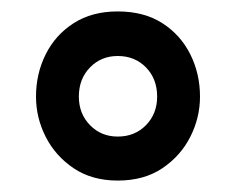

<svg xmlns="http://www.w3.org/2000/svg" viewBox="-20 -740 413 336"><path d="M186 -424Q141 -424 109 -445.5Q77 -467 60 -500.5Q43 -534 43 -571Q43 -611 60 -645Q77 -679 109 -699.5Q141 -720 186 -720Q232 -720 264 -699.5Q296 -679 313 -645Q330 -611 330 -571Q330 -534 313 -500.5Q296 -467 264 -445.5Q232 -424 186 -424ZM186 -501Q216 -501 235.5 -521Q255 -541 255 -571Q255 -602 235.5 -622Q216 -642 186 -642Q157 -642 137.5 -622Q118 -602 118 -571Q118 -541 137.5 -521Q157 -501 186 -501Z"/></svg>

Font: Inclusive Sans SemiBold
Style: Regular
Weight: 600
Designer: Olivia King
Foundry: Olivia King
Version: Version 2.004